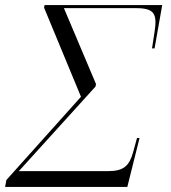

<svg xmlns="http://www.w3.org/2000/svg" viewBox="-80 -734 671 754"><path d="M-60 0H420L468 -192H458L443 -137C428 -83 406 -62 345 -62H-6L295 -394L297 -404L171 -702H454C526 -702 538 -680 527 -609L517 -544H527L557 -714H95L93 -704L238 -354L-55 -27Z"/></svg>

Font: Noto Serif Display Light
Style: Italic
Weight: 300
Italic angle: -12°
Designer: Monotype Design Team
Foundry: Monotype Imaging Inc.
Version: Version 2.009